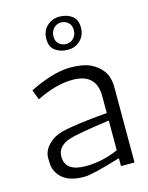

<svg xmlns="http://www.w3.org/2000/svg" viewBox="-113 -816 689 891"><g transform="rotate(-15 231.0 -370.0)"><path d="M51 -446Q160 -500 242 -503Q307 -503 342.5 -486.5Q378 -470 400 -440.5Q422 -411 422 -358V0H357V-38Q220 4 181 4Q179 4 178 4Q88 4 55 -51Q43 -71 41.5 -90Q40 -109 40 -122Q40 -158 68 -186.5Q96 -215 135 -225Q201 -242 357 -255V-336Q357 -445 243 -445Q163 -445 69 -398ZM101 -114Q101 -42 200 -42Q279 -42 357 -76V-219Q201 -197 164 -185Q101 -165 101 -114ZM260 -585Q225 -585 200 -602.5Q175 -620 175 -659Q175 -698 200 -721Q225 -744 260 -744Q295 -744 319.5 -726Q344 -708 344 -670Q344 -632 319.5 -608.5Q295 -585 260 -585ZM259.5 -716Q239 -716 224.5 -700.5Q210 -685 210 -661.5Q210 -638 224.5 -625.5Q239 -613 259.5 -613Q280 -613 294.5 -628Q309 -643 309 -666.5Q309 -690 294.5 -703Q280 -716 259.5 -716Z"/></g></svg>

Font: Antic
Style: Regular
Weight: 400
Version: Version 1.0002